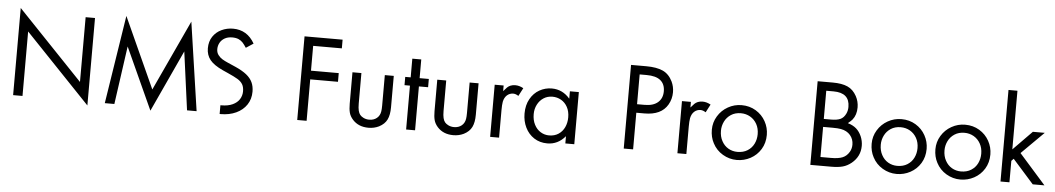

<svg xmlns="http://www.w3.org/2000/svg" viewBox="-39 -1111 8375 1524"><g transform="rotate(5 4148.5 -349.0)"><path d="M80.1 -694.3 599.6 -150.4V-666.5H674.3V30.3L154.8 -513.7V0H80.1Z M920.9 -704.6 1176.8 -141.1 1438.5 -704.6 1542 0H1465.8L1403.3 -463.9L1176.3 27.8L952.1 -463.9L886.7 0H810.5Z M1587.4 -505.9Q1587.4 -560.1 1613.5 -598.9Q1639.6 -637.7 1682.4 -657.7Q1725.1 -677.7 1773.9 -677.7Q1886.7 -677.7 1945.8 -573.7L1887.2 -535.2Q1871.6 -559.6 1857.9 -574.7Q1844.2 -589.8 1823.7 -598.9Q1803.2 -607.9 1772.9 -607.9Q1737.8 -607.9 1712.9 -593.5Q1688 -579.1 1675.3 -555.7Q1662.6 -532.2 1662.6 -504.9Q1662.6 -478 1677 -458.7Q1691.4 -439.5 1710.9 -427.7Q1730.5 -416 1756.3 -404.8L1819.8 -377Q1874.5 -352.5 1907.5 -326.2Q1940.4 -299.8 1955.6 -267.3Q1970.7 -234.9 1970.7 -192.9Q1970.7 -133.8 1940.7 -88.6Q1910.6 -43.5 1856.9 -18.6Q1803.2 6.3 1734.4 6.3H1726.1V-63.5H1734.4Q1786.6 -63.5 1823 -80.3Q1859.4 -97.2 1877.4 -125.7Q1895.5 -154.3 1895.5 -189Q1895.5 -223.6 1882.3 -245.4Q1869.1 -267.1 1842.8 -283.2Q1816.4 -299.3 1762.7 -323.2L1722.2 -341.3Q1649.4 -374.5 1618.4 -412.8Q1587.4 -451.2 1587.4 -505.9Z M2647 -666.5V-597.2H2418.5V-399.4H2639.6V-330.1H2418.5V0H2343.8V-666.5Z M2818.8 -415.5V-172.9Q2818.8 -137.7 2824 -116.5Q2829.1 -95.2 2839.1 -83.3Q2849.1 -71.3 2865.7 -63Q2886.7 -52.2 2912.1 -52.2Q2948.7 -52.2 2972.9 -72Q2997.1 -91.8 3002.4 -126Q3005.4 -143.6 3005.4 -172.9V-415.5H3076.7V-165Q3076.7 -104 3058.3 -66.7Q3040 -29.3 2995.1 -6.3Q2957 12.2 2912.1 12.2Q2832 12.2 2785.2 -40Q2762.2 -65.9 2754.9 -94.2Q2747.6 -122.6 2747.6 -165V-415.5Z M3168 -349.6V-415.5H3211.4V-564.5H3282.7V-415.5H3356V-349.6H3282.7V0H3211.4V-349.6Z M3494.6 -415.5V-172.9Q3494.6 -137.7 3499.8 -116.5Q3504.9 -95.2 3514.9 -83.3Q3524.9 -71.3 3541.5 -63Q3562.5 -52.2 3587.9 -52.2Q3624.5 -52.2 3648.7 -72Q3672.9 -91.8 3678.2 -126Q3681.2 -143.6 3681.2 -172.9V-415.5H3752.4V-165Q3752.4 -104 3734.1 -66.7Q3715.8 -29.3 3670.9 -6.3Q3632.8 12.2 3587.9 12.2Q3507.8 12.2 3460.9 -40Q3438 -65.9 3430.7 -94.2Q3423.3 -122.6 3423.3 -165V-415.5Z M3880.9 -415.5H3952.1V-370.6Q3969.7 -391.6 3980.5 -402.1Q3991.2 -412.6 4007.1 -419.2Q4022.9 -425.8 4045.9 -425.8Q4076.7 -425.8 4109.4 -407.7L4075.7 -343.3Q4053.7 -357.9 4034.2 -357.9Q4005.4 -357.9 3984.4 -339.1Q3963.4 -320.3 3956.5 -286.1Q3952.1 -261.2 3952.1 -218.8V0H3880.9Z M4164.6 -325.2Q4191.9 -374 4237.5 -399.7Q4283.2 -425.3 4335.4 -425.3Q4421.4 -425.3 4480 -356.4V-415.5H4551.3V0H4480V-57.6Q4421.4 12.2 4336.9 12.2Q4276.9 12.2 4231.4 -17.3Q4186 -46.9 4161.4 -97.4Q4136.7 -147.9 4136.7 -208.5Q4136.7 -275.9 4164.6 -325.2ZM4228 -126.5Q4246.6 -90.3 4277.8 -71.3Q4309.1 -52.2 4345.7 -52.2Q4389.2 -52.2 4420.7 -73.2Q4452.1 -94.2 4468.5 -129.6Q4484.9 -165 4484.9 -208Q4484.9 -255.9 4465.8 -290.5Q4446.8 -325.2 4415 -343Q4383.3 -360.8 4346.2 -360.8Q4306.6 -360.8 4275.6 -340.6Q4244.6 -320.3 4227.1 -285.9Q4209.5 -251.5 4209.5 -210.4Q4209.5 -162.1 4228 -126.5Z M4945.3 -666.5H5066.4Q5149.4 -666.5 5199.5 -643.6Q5249.5 -620.6 5277.3 -563Q5295.9 -523.4 5295.9 -479Q5295.9 -424.8 5269.5 -379.4Q5218.8 -292 5085 -292H5020V0H4945.3ZM5080.6 -359.9Q5149.4 -359.9 5186 -392.1Q5222.7 -424.3 5222.7 -480Q5222.7 -537.6 5186 -567.4Q5149.4 -597.2 5075.2 -597.2H5020V-359.9Z M5373 -415.5H5444.3V-370.6Q5461.9 -391.6 5472.7 -402.1Q5483.4 -412.6 5499.3 -419.2Q5515.1 -425.8 5538.1 -425.8Q5568.8 -425.8 5601.6 -407.7L5567.9 -343.3Q5545.9 -357.9 5526.4 -357.9Q5497.6 -357.9 5476.6 -339.1Q5455.6 -320.3 5448.7 -286.1Q5444.3 -261.2 5444.3 -218.8V0H5373Z M5659.2 -318.4Q5689 -367.7 5739.5 -396.2Q5790 -424.8 5848.1 -424.8Q5911.6 -424.8 5961.7 -394.5Q6011.7 -364.3 6039.6 -314Q6067.4 -263.7 6067.4 -206.5Q6067.4 -142.1 6036.9 -92.3Q6006.3 -42.5 5955.6 -15.1Q5904.8 12.2 5846.7 12.2Q5786.6 12.2 5734.4 -18.8Q5682.1 -49.8 5654.3 -103.5Q5628.9 -150.9 5628.9 -210Q5628.9 -269 5659.2 -318.4ZM5721.2 -126.5Q5740.2 -90.8 5773.2 -71.5Q5806.2 -52.2 5846.2 -52.2Q5893.1 -52.2 5926.8 -73.5Q5960.4 -94.7 5977.5 -129.9Q5994.6 -165 5994.6 -206.1Q5994.6 -252 5975.1 -286.9Q5955.6 -321.8 5922.1 -341.1Q5888.7 -360.4 5847.7 -360.4Q5802.2 -360.4 5769 -338.6Q5735.8 -316.9 5718.8 -282Q5701.7 -247.1 5701.7 -208.5Q5701.7 -161.6 5721.2 -126.5Z M6432.1 0V-666.5H6552.7Q6626 -666.5 6671.1 -646.2Q6716.3 -626 6743.7 -575.7Q6766.1 -534.2 6766.1 -486.8Q6766.1 -426.8 6734.9 -388.2Q6725.1 -376.5 6700.2 -356Q6742.2 -343.3 6768.1 -320.6Q6793.9 -297.9 6810.1 -261.2Q6825.7 -224.6 6825.7 -186Q6825.7 -101.1 6758.3 -45.9Q6725.6 -19.5 6689.7 -9.8Q6653.8 0 6598.6 0ZM6591.8 -69.3Q6649.9 -69.3 6682.9 -83Q6715.8 -96.7 6735.8 -130.9Q6751 -156.7 6751 -189Q6751 -232.4 6724.1 -264.2Q6697.3 -295.9 6648.9 -304.7Q6624.5 -309.1 6582 -309.1H6506.8V-69.3ZM6506.8 -597.2V-372.6H6563Q6612.3 -372.6 6639.2 -385Q6666 -397.5 6681.6 -430.2Q6693.4 -454.6 6693.4 -484.4Q6693.4 -597.2 6564.9 -597.2Z M6932.6 -318.4Q6962.4 -367.7 7012.9 -396.2Q7063.5 -424.8 7121.6 -424.8Q7185.1 -424.8 7235.1 -394.5Q7285.2 -364.3 7313 -314Q7340.8 -263.7 7340.8 -206.5Q7340.8 -142.1 7310.3 -92.3Q7279.8 -42.5 7229 -15.1Q7178.2 12.2 7120.1 12.2Q7060.1 12.2 7007.8 -18.8Q6955.6 -49.8 6927.7 -103.5Q6902.3 -150.9 6902.3 -210Q6902.3 -269 6932.6 -318.4ZM6994.6 -126.5Q7013.7 -90.8 7046.6 -71.5Q7079.6 -52.2 7119.6 -52.2Q7166.5 -52.2 7200.2 -73.5Q7233.9 -94.7 7251 -129.9Q7268.1 -165 7268.1 -206.1Q7268.1 -252 7248.5 -286.9Q7229 -321.8 7195.6 -341.1Q7162.1 -360.4 7121.1 -360.4Q7075.7 -360.4 7042.5 -338.6Q7009.3 -316.9 6992.2 -282Q6975.1 -247.1 6975.1 -208.5Q6975.1 -161.6 6994.6 -126.5Z M7440.4 -318.4Q7470.2 -367.7 7520.8 -396.2Q7571.3 -424.8 7629.4 -424.8Q7692.9 -424.8 7742.9 -394.5Q7793 -364.3 7820.8 -314Q7848.6 -263.7 7848.6 -206.5Q7848.6 -142.1 7818.1 -92.3Q7787.6 -42.5 7736.8 -15.1Q7686 12.2 7627.9 12.2Q7567.9 12.2 7515.6 -18.8Q7463.4 -49.8 7435.5 -103.5Q7410.2 -150.9 7410.2 -210Q7410.2 -269 7440.4 -318.4ZM7502.4 -126.5Q7521.5 -90.8 7554.4 -71.5Q7587.4 -52.2 7627.4 -52.2Q7674.3 -52.2 7708 -73.5Q7741.7 -94.7 7758.8 -129.9Q7775.9 -165 7775.9 -206.1Q7775.9 -252 7756.3 -286.9Q7736.8 -321.8 7703.4 -341.1Q7669.9 -360.4 7628.9 -360.4Q7583.5 -360.4 7550.3 -338.6Q7517.1 -316.9 7500 -282Q7482.9 -247.1 7482.9 -208.5Q7482.9 -161.6 7502.4 -126.5Z M7947.3 -729.5H8018.6V-262.2L8168.9 -415.5H8263.7L8085.9 -238.8L8297.4 0H8204.1L8036.1 -189L8018.6 -170.9V0H7947.3Z"/></g></svg>

Font: NMS Futura Pro Book
Style: Regular
Weight: 400
Designer: Blend3rman
Version: Version 0.1